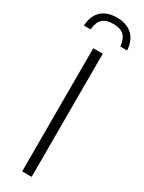

<svg xmlns="http://www.w3.org/2000/svg" viewBox="-270 -969 750 999"><g transform="rotate(30 105.0 -470.0)"><path d="M76.5 0V-740H133.5V0ZM-25 -818Q-20.5 -879 12.8 -909.5Q46 -940 104 -940Q162.5 -940 196.5 -909.2Q230.5 -878.5 235 -818H194.5Q189 -863 168 -882.5Q147 -902 104 -902Q61.5 -902 40.5 -882.5Q19.5 -863 15.5 -818Z"/></g></svg>

Font: Encode Sans Condensed Condensed Light
Style: Regular
Weight: 300
Width: 3
Designer: Multiple Designers
Foundry: Impallari Type
Version: Version 3.000; ttfautohint (v1.8.3) -l 8 -r 50 -G 200 -x 14 